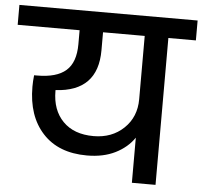

<svg xmlns="http://www.w3.org/2000/svg" viewBox="-76 -795 896 849"><g transform="rotate(5 371.5 -370.0)"><path d="M353 -190.9Q434.1 -190.9 487.1 -241.5Q540 -292 540 -371.1V-651.9H355V-571.8Q355 -389.2 168 -378.9V-375Q168 -290.5 216.8 -240.7Q265.6 -190.9 353 -190.9ZM-23.9 -651.9V-740.2H767.1V-651.9H645V0H540V-200.2Q509.8 -155.8 456.8 -129.4Q403.8 -103 331.1 -103Q204.6 -103 134.8 -179Q64.9 -254.9 64.9 -384.8Q64.9 -410.2 67.9 -436H81.1Q167.5 -436 209.2 -472.4Q251 -508.8 251 -589.8V-651.9Z"/></g></svg>

Font: SVN-Poppins Medium
Style: Regular
Weight: 500
Designer: Ninad Kale (Devanagari), Jonny Pinhorn (Latin)
Foundry: Indian Type Foundry
Version: Version 3.002 2017